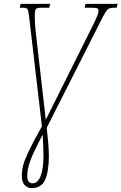

<svg xmlns="http://www.w3.org/2000/svg" viewBox="-20 -734 629 994"><path d="M589 -714 584 -694H572Q554 -694 545 -690Q536 -686 526 -670.5Q516 -655 497 -616L222 -73Q226 -33 229.5 4.5Q233 42 233 73Q233 152 214 196Q195 240 144 240Q123 240 108 224.5Q93 209 93 177Q93 148 100.5 120Q108 92 130 46Q152 0 197 -80L133 -628Q129 -664 126.5 -675.5Q124 -687 118.5 -690.5Q113 -694 97 -694H82L87 -714H240L235 -694H199Q180 -694 172.5 -691.5Q165 -689 162.5 -680Q160 -671 160 -648Q160 -619 164 -577L217 -114L465 -611Q479 -640 484.5 -654.5Q490 -669 490 -678Q490 -689 482.5 -691.5Q475 -694 444 -694H418L423 -714ZM205 73Q205 31 201 -37Q155 50 138 95Q121 140 121 177Q121 197 128.5 206Q136 215 148 215Q176 215 190.5 177Q205 139 205 73Z"/></svg>

Font: Noto Serif CondThin
Style: Italic
Weight: 250
Width: 3
Italic angle: -12°
Designer: Monotype Design Team
Foundry: Monotype Imaging Inc.
Version: Version 1.001